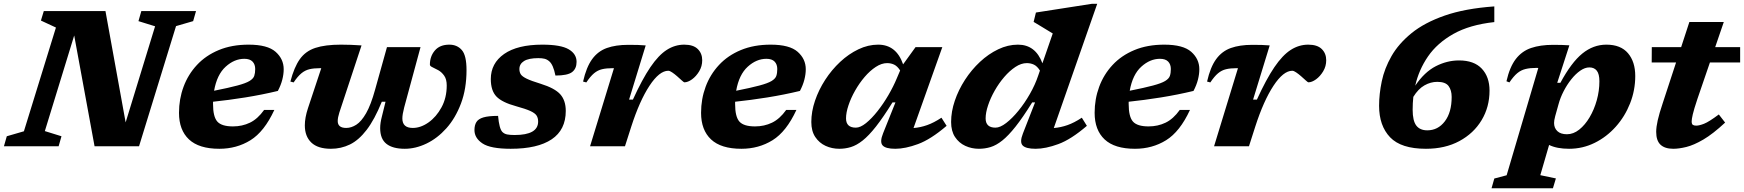

<svg xmlns="http://www.w3.org/2000/svg" viewBox="-48 -765 9119 1004"><path d="M273.5 -52.5 258.5 0H-27.5L-12.5 -52.5L77 -78.5L244.5 -621L166 -657.5L181 -707H503.5L609 -125L763 -627.5L676 -654.5L691 -707H977L962 -654.5L872.5 -628.5L679 0H446.5L340 -579.5L186.5 -79.5Z M1386.5 -190Q1334 -76.5 1261.8 -31.8Q1189.5 13 1099 13Q992.5 13 940.2 -36Q888 -85 888 -175Q888 -247 911.8 -311.2Q935.5 -375.5 981.8 -425.2Q1028 -475 1096 -503.2Q1164 -531.5 1252 -531.5Q1351 -531.5 1393.2 -494Q1435.5 -456.5 1435.5 -403Q1435.5 -377 1428.2 -348.5Q1421 -320 1405 -289.5Q1322 -269.5 1234.8 -255.5Q1147.5 -241.5 1066 -233Q1066 -227.5 1066 -221.5Q1066 -154.5 1088.5 -129.2Q1111 -104 1170 -104Q1218.5 -104 1259 -123.5Q1299.5 -143 1333 -190ZM1229.5 -457.5Q1177.5 -457.5 1132 -416.2Q1086.5 -375 1071.5 -290.5Q1149.5 -306 1193.2 -317.8Q1237 -329.5 1256.8 -341.5Q1276.5 -353.5 1281.5 -368.2Q1286.5 -383 1286.5 -404Q1286.5 -428.5 1272.5 -443Q1258.5 -457.5 1229.5 -457.5Z M1975.5 -518.5H2151L2065.5 -203Q2056 -166.5 2056 -145.5Q2056 -96 2110.5 -96Q2152 -96 2192.8 -124.8Q2233.5 -153.5 2260.8 -203.8Q2288 -254 2288 -318Q2288 -350.5 2274.8 -369.2Q2261.5 -388 2244 -397.8Q2226.5 -407.5 2213.2 -413.5Q2200 -419.5 2200 -427Q2200 -470.5 2226 -501Q2252 -531.5 2301.5 -531.5Q2342.5 -531.5 2367 -503.2Q2391.5 -475 2391.5 -398.5Q2391.5 -300.5 2362.5 -223.8Q2333.5 -147 2286.2 -94.2Q2239 -41.5 2182 -14.2Q2125 13 2068.5 13Q2005.5 13 1972.8 -12.8Q1940 -38.5 1940 -95Q1940 -122 1949 -156L1968 -233H1948.5Q1910.5 -139.5 1869.2 -85.8Q1828 -32 1781.8 -9.5Q1735.5 13 1682.5 13Q1614 13 1580 -19.5Q1546 -52 1546 -109.5Q1546 -149.5 1562.5 -199.5L1632 -408.5H1625.5Q1593 -408.5 1570 -403Q1547 -397.5 1527.8 -381.5Q1508.5 -365.5 1487.5 -334L1470.5 -338.5Q1490 -413.5 1519.8 -455.5Q1549.5 -497.5 1600.8 -514.5Q1652 -531.5 1735 -531.5Q1766 -531.5 1787.8 -530.5Q1809.5 -529.5 1842.5 -527.5L1726.5 -176.5Q1718 -150 1718 -132Q1718 -96 1762.5 -96Q1789 -96 1815.2 -112.8Q1841.5 -129.5 1866.5 -173Q1891.5 -216.5 1913.5 -296.5Z M2556.5 -159Q2562.5 -92 2579 -75Q2589 -65 2603.8 -62Q2618.5 -59 2643 -59Q2766 -59 2766 -129.5Q2766 -148 2757.8 -160.8Q2749.5 -173.5 2724.8 -184.8Q2700 -196 2651 -209.5Q2577.5 -229.5 2548 -260.2Q2518.5 -291 2518.5 -351.5Q2518.5 -434 2588.2 -482.8Q2658 -531.5 2788 -531.5Q2884.5 -531.5 2925.8 -507.2Q2967 -483 2967 -441.5Q2967 -406 2943.5 -388Q2920 -370 2856.5 -370Q2845 -427.5 2823.5 -445Q2812.5 -454.5 2799.2 -457.8Q2786 -461 2767 -461Q2716.5 -461 2692.2 -445.8Q2668 -430.5 2668 -404Q2668 -388 2675.2 -376.5Q2682.5 -365 2706.2 -353.5Q2730 -342 2779 -327Q2853 -304 2881.8 -271.8Q2910.5 -239.5 2910.5 -185Q2910.5 -86 2836.8 -36.5Q2763 13 2622.5 13Q2517 13 2475 -15Q2433 -43 2433 -85Q2433 -110 2443 -126.5Q2453 -143 2479.5 -151Q2506 -159 2556.5 -159Z M3162.5 -408.5H3156Q3123 -408.5 3100 -403Q3077 -397.5 3058 -381.5Q3039 -365.5 3018 -334L3001 -338.5Q3018 -414 3048.5 -455.8Q3079 -497.5 3125.5 -514Q3172 -530.5 3236.5 -530.5Q3268 -530.5 3286.5 -530Q3305 -529.5 3328.5 -527.5L3241.5 -244H3261.5Q3310 -350.5 3353 -413.8Q3396 -477 3438.8 -504.2Q3481.5 -531.5 3530 -531.5Q3577.5 -531.5 3600.8 -508.5Q3624 -485.5 3624 -450Q3624 -418.5 3608.2 -392.2Q3592.5 -366 3570.8 -350.2Q3549 -334.5 3530.5 -334.5Q3528 -334.5 3516.5 -345Q3505 -355.5 3492.5 -366.5Q3480 -377.5 3467.2 -386.2Q3454.5 -395 3446.5 -395Q3400 -395 3348.2 -316.5Q3296.5 -238 3253 -103L3220 0H3037.5Z M4116.5 -190Q4064 -76.5 3991.8 -31.8Q3919.5 13 3829 13Q3722.5 13 3670.2 -36Q3618 -85 3618 -175Q3618 -247 3641.8 -311.2Q3665.5 -375.5 3711.8 -425.2Q3758 -475 3826 -503.2Q3894 -531.5 3982 -531.5Q4081 -531.5 4123.2 -494Q4165.5 -456.5 4165.5 -403Q4165.5 -377 4158.2 -348.5Q4151 -320 4135 -289.5Q4052 -269.5 3964.8 -255.5Q3877.5 -241.5 3796 -233Q3796 -227.5 3796 -221.5Q3796 -154.5 3818.5 -129.2Q3841 -104 3900 -104Q3948.5 -104 3989 -123.5Q4029.5 -143 4063 -190ZM3959.5 -457.5Q3907.5 -457.5 3862 -416.2Q3816.5 -375 3801.5 -290.5Q3879.5 -306 3923.2 -317.8Q3967 -329.5 3986.8 -341.5Q4006.5 -353.5 4011.5 -368.2Q4016.5 -383 4016.5 -404Q4016.5 -428.5 4002.5 -443Q3988.5 -457.5 3959.5 -457.5Z M4570 -68.5 4634.5 -229.5H4619Q4570.5 -151.5 4532.8 -103.5Q4495 -55.5 4463 -30.2Q4431 -5 4401.5 4Q4372 13 4341 13Q4302.5 13 4269.2 -2.2Q4236 -17.5 4215.2 -48.5Q4194.5 -79.5 4194.5 -127Q4194.5 -181.5 4213.8 -238.2Q4233 -295 4267 -347.5Q4301 -400 4345.5 -441.5Q4390 -483 4440.8 -507.2Q4491.5 -531.5 4544 -531.5Q4639 -531.5 4674.5 -428.5L4739.5 -518.5H4879.5L4729 -95.5Q4765.5 -98.5 4800.2 -110.8Q4835 -123 4875 -149.5L4902 -107Q4819 -36 4752.2 -11.5Q4685.5 13 4633.5 13Q4582.5 13 4567 -5Q4551.5 -23 4570 -68.5ZM4376 -146Q4376 -97.5 4427.5 -97.5Q4451 -97.5 4480.5 -121.2Q4510 -145 4540.5 -183.5Q4571 -222 4597.5 -267.5Q4624 -313 4642 -356.5L4659 -396.5Q4644.5 -419 4627.8 -427Q4611 -435 4591 -435Q4562 -435 4531.5 -415Q4501 -395 4473.2 -362.5Q4445.5 -330 4423.5 -291.2Q4401.5 -252.5 4388.8 -214.2Q4376 -176 4376 -146Z M5635.5 -107Q5553 -36 5486.2 -11.5Q5419.5 13 5367.5 13Q5316.5 13 5299.8 -4.2Q5283 -21.5 5301 -67L5364.5 -229.5H5349.5Q5301 -151.5 5263 -103.5Q5225 -55.5 5193.2 -30.2Q5161.5 -5 5132 4Q5102.5 13 5071 13Q5033 13 4999.8 -2.2Q4966.5 -17.5 4946 -48.5Q4925.5 -79.5 4925.5 -127Q4925.5 -181.5 4944.8 -238.2Q4964 -295 4998 -347.5Q5032 -400 5076.5 -441.5Q5121 -483 5171.8 -507.2Q5222.5 -531.5 5275 -531.5Q5367 -531.5 5403 -434L5457 -590Q5448 -595.5 5429.8 -606.5Q5411.5 -617.5 5391.5 -629.8Q5371.5 -642 5357 -650.5L5369 -699.5L5661 -745H5689.5L5462.5 -95.5Q5499 -98.5 5534 -110.8Q5569 -123 5609 -149.5ZM5106 -146Q5106 -97.5 5157.5 -97.5Q5182 -97.5 5213.5 -121.8Q5245 -146 5277.5 -185.8Q5310 -225.5 5337.5 -273.8Q5365 -322 5381 -370L5390 -396Q5375.5 -419 5358.5 -427Q5341.5 -435 5321.5 -435Q5292 -435 5261.8 -415Q5231.5 -395 5203.5 -362.5Q5175.5 -330 5153.5 -291.2Q5131.5 -252.5 5118.8 -214.2Q5106 -176 5106 -146Z M6174.5 -190Q6122 -76.5 6049.8 -31.8Q5977.5 13 5887 13Q5780.5 13 5728.2 -36Q5676 -85 5676 -175Q5676 -247 5699.8 -311.2Q5723.5 -375.5 5769.8 -425.2Q5816 -475 5884 -503.2Q5952 -531.5 6040 -531.5Q6139 -531.5 6181.2 -494Q6223.5 -456.5 6223.5 -403Q6223.5 -377 6216.2 -348.5Q6209 -320 6193 -289.5Q6110 -269.5 6022.8 -255.5Q5935.5 -241.5 5854 -233Q5854 -227.5 5854 -221.5Q5854 -154.5 5876.5 -129.2Q5899 -104 5958 -104Q6006.5 -104 6047 -123.5Q6087.5 -143 6121 -190ZM6017.5 -457.5Q5965.5 -457.5 5920 -416.2Q5874.5 -375 5859.5 -290.5Q5937.5 -306 5981.2 -317.8Q6025 -329.5 6044.8 -341.5Q6064.5 -353.5 6069.5 -368.2Q6074.5 -383 6074.5 -404Q6074.5 -428.5 6060.5 -443Q6046.5 -457.5 6017.5 -457.5Z M6425.5 -408.5H6419Q6386 -408.5 6363 -403Q6340 -397.5 6321 -381.5Q6302 -365.5 6281 -334L6264 -338.5Q6281 -414 6311.5 -455.8Q6342 -497.5 6388.5 -514Q6435 -530.5 6499.5 -530.5Q6531 -530.5 6549.5 -530Q6568 -529.5 6591.5 -527.5L6504.5 -244H6524.5Q6573 -350.5 6616 -413.8Q6659 -477 6701.8 -504.2Q6744.5 -531.5 6793 -531.5Q6840.5 -531.5 6863.8 -508.5Q6887 -485.5 6887 -450Q6887 -418.5 6871.2 -392.2Q6855.5 -366 6833.8 -350.2Q6812 -334.5 6793.5 -334.5Q6791 -334.5 6779.5 -345Q6768 -355.5 6755.5 -366.5Q6743 -377.5 6730.2 -386.2Q6717.5 -395 6709.5 -395Q6663 -395 6611.2 -316.5Q6559.5 -238 6516 -103L6483 0H6300.5Z M7766 -731.5V-649.5Q7637.5 -635.5 7552.5 -587.8Q7467.5 -540 7419.2 -469.8Q7371 -399.5 7352.5 -317Q7401 -388.5 7460 -418.8Q7519 -449 7581.5 -449Q7660 -449 7700.5 -406Q7741 -363 7741 -291Q7741 -205.5 7699.5 -136.5Q7658 -67.5 7583.2 -27.2Q7508.5 13 7408.5 13Q7278.5 13 7221 -47.2Q7163.5 -107.5 7163.5 -212Q7163.5 -273 7177.5 -340Q7191.5 -407 7228.5 -471.8Q7265.5 -536.5 7333 -591.5Q7400.5 -646.5 7506.5 -683.5Q7612.5 -720.5 7766 -731.5ZM7339 -191Q7339 -133.5 7358 -108.5Q7377 -83.5 7415.5 -83.5Q7471.5 -83.5 7507.2 -130.5Q7543 -177.5 7543 -258Q7543 -293.5 7526.8 -315.2Q7510.5 -337 7468 -337Q7433 -337 7400.5 -318.5Q7368 -300 7342.5 -258.5Q7339 -225.5 7339 -191Z M8088 168 8072.5 219.5H7751.5L7766 168.5L7830.5 151.5L7996 -409.5Q7993 -410 7988 -410Q7953.5 -410 7929.5 -404.2Q7905.5 -398.5 7886 -382.2Q7866.5 -366 7845 -334L7829.5 -340Q7846.5 -415 7878.5 -456.5Q7910.5 -498 7958.8 -514.2Q8007 -530.5 8072.5 -530.5Q8100 -530.5 8118.5 -530Q8137 -529.5 8158.5 -528L8095 -332H8111.5Q8169 -438.5 8226.2 -485Q8283.5 -531.5 8352 -531.5Q8427 -531.5 8465 -486.8Q8503 -442 8503 -367.5Q8503 -293 8476 -224.5Q8449 -156 8401.2 -102.5Q8353.5 -49 8290.8 -18Q8228 13 8157 13Q8093.5 13 8052.5 -7L8006.5 151ZM8084.5 -158Q8081 -145 8079.8 -137Q8078.5 -129 8078.5 -122Q8078.5 -95.5 8095.8 -79.2Q8113 -63 8146 -63Q8179.5 -63 8210 -87.2Q8240.5 -111.5 8264.2 -151.5Q8288 -191.5 8301.8 -240.8Q8315.5 -290 8315.5 -340Q8315.5 -378 8302 -395.2Q8288.5 -412.5 8263 -412.5Q8240 -412.5 8215.5 -395.5Q8191 -378.5 8168.5 -350.2Q8146 -322 8128.5 -288Q8111 -254 8102 -220.5Z M8828 -247.5Q8809.5 -192 8803.8 -166.8Q8798 -141.5 8798 -130.5Q8798 -116.5 8804 -112.2Q8810 -108 8822 -108Q8837.5 -108 8863 -118Q8888.5 -128 8940 -166.5L8973 -124Q8909 -64.5 8859 -35.2Q8809 -6 8770.2 3.5Q8731.5 13 8702 13Q8658 13 8635.2 -8.2Q8612.5 -29.5 8612.5 -75.5Q8612.5 -100.5 8620.5 -136Q8628.5 -171.5 8646.5 -225L8716.5 -438.5H8589L8589.5 -518.5H8743L8786 -650H8966L8921 -518.5H9051.5V-438.5H8893.5Z"/></svg>

Font: Newsreader 6pt
Style: Bold Italic
Weight: 700
Italic angle: -17°
Designer: Hugues Gentile
Foundry: Production Type
Version: Version 1.003; ttfautohint (v1.8.3)